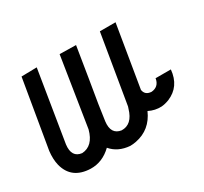

<svg xmlns="http://www.w3.org/2000/svg" viewBox="-84 -429 572 539"><g transform="rotate(-30 201.5 -159.0)"><path d="M288.1 -319.3H338.9L305.7 -119.1Q308.6 -100.6 329.1 -99.6Q352.5 -101.6 357.4 -125Q357.4 -126 357.4 -127H407.2Q402.3 -74.2 357.4 -55.7Q344.7 -50.8 333 -49.8Q311.5 -48.8 292 -58.6Q270.5 -9.8 220.7 0Q210.9 2 201.2 2Q163.1 -1 141.6 -26.4Q111.3 2.9 73.2 2Q12.7 0 -1 -53.7Q-5.9 -74.2 -2.9 -99.6L34.2 -319.3L84 -320.3L46.9 -91.8Q42 -51.8 74.2 -47.9Q110.4 -49.8 123 -96.7L158.2 -320.3L210.9 -319.3Q206.1 -289.1 195.3 -222.7Q179.7 -131.8 174.8 -92.8Q169.9 -52.7 202.1 -47.9Q236.3 -46.9 249 -90.8Q250 -93.8 251 -96.7Z"/></g></svg>

Font: Bratas-flat
Style: flat
Weight: 400
Designer: MUHAMMAD YONI
Version: Version 001.000